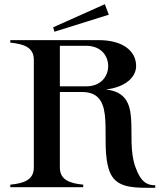

<svg xmlns="http://www.w3.org/2000/svg" viewBox="-20 -891 779 914"><path d="M625 -95C571 -241 670 -445 484 -465C578 -476 628 -524 628 -577C628 -646 568 -700 449 -700H29V-688C92 -682 141 -666 141 -607V-93C141 -34 92 -18 29 -12V0H376V-12C314 -18 265 -34 265 -93V-453H371C545 -453 448 -215 502 -74C529 -4 597 3 681 3H719V-9C679 -9 650 -25 625 -95ZM390 -480H265V-673H390C462 -673 495 -624 495 -577C495 -529 462 -480 390 -480ZM498 -821 479 -871 233 -761 239 -740Z"/></svg>

Font: Sprat Medium
Style: Regular
Weight: 500
Designer: Ethan Nakache
Foundry: Collletttivo
Version: Version 2.000;Glyphs 3.2 (3217)